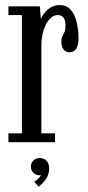

<svg xmlns="http://www.w3.org/2000/svg" viewBox="-20 -548 338 740"><path d="M12.5 0V-34H64.5V-490H12.5V-523.5H133.5L137.5 -474.5Q139 -480.5 148 -493.5Q157 -506.5 172.8 -517.5Q188.5 -528.5 210.5 -528.5Q236 -528.5 251.8 -511.2Q267.5 -494 275 -464.8Q282.5 -435.5 282.5 -399Q282.5 -373 273.5 -359.8Q264.5 -346.5 248.5 -346.5Q234 -346.5 225.2 -357.2Q216.5 -368 216.5 -389Q216.5 -401.5 220.8 -409Q225 -416.5 228.8 -425Q232.5 -433.5 232.5 -448Q232.5 -470 224.8 -480Q217 -490 203 -490Q185 -490 170.5 -473.8Q156 -457.5 147.8 -431Q139.5 -404.5 139.5 -374V-34H192V0ZM129 171.5 112 152Q117 149.5 126.5 141.2Q136 133 137.5 126Q136.5 127.5 132 127.5Q118 127.5 108.5 117.8Q99 108 99 94Q99 80 109 70.5Q119 61 132.5 61Q149 61 159.2 71.5Q169.5 82 169.5 100.5Q169.5 118.5 162.8 132.2Q156 146 146.2 155.8Q136.5 165.5 129 171.5Z"/></svg>

Font: Imbue Thin 10pt
Style: Regular
Weight: 400
Version: Version 1.102